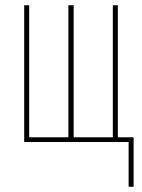

<svg xmlns="http://www.w3.org/2000/svg" viewBox="-20 -540 540 730"><path d="M469 170V0H72V-520H91V-18H240V-520H260V-18H409V-520H428V-18H488V170Z"/></svg>

Font: Iosevka SS18 Thin
Style: Regular
Weight: 100
Monospace: yes
Designer: Belleve Invis
Foundry: Belleve Invis
Version: Version 25.1.1; ttfautohint (v1.8.4)